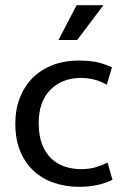

<svg xmlns="http://www.w3.org/2000/svg" viewBox="-20 -710 482 739"><path d="M291 -59Q323 -59 347 -66Q371 -73 394 -84L413 -18Q359 9 284 9Q233 9 188.5 -6Q144 -21 110.5 -51.5Q77 -82 58 -127.5Q39 -173 39 -234Q39 -290 57 -335Q75 -380 107 -411.5Q139 -443 184 -460Q229 -477 283 -477Q314 -477 343.5 -472.5Q373 -468 411 -451L391 -384Q345 -410 292 -410Q219 -410 174 -364.5Q129 -319 129 -237Q129 -186 143 -152Q157 -118 180 -97.5Q203 -77 232 -68Q261 -59 291 -59ZM277 -556H205L275 -690H378Z"/></svg>

Font: Mukta
Style: Regular
Weight: 400
Designer: Girish Dalvi and Yashodeep Gholap
Foundry: Ek Type
Version: Version 2.538;PS 1.001;hotconv 16.6.51;makeotf.lib2.5.65220;